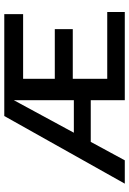

<svg xmlns="http://www.w3.org/2000/svg" viewBox="127 -730 603 897"><g transform="rotate(-90 428.5 -281.5)"><path d="M409 0V-563H811V-475H509V-327H741V-243H509V-82H821V0ZM163 -159V-238H439L436 -159ZM19 0 335 -563H433L128 0Z"/></g></svg>

Font: Darker Grotesque
Style: Bold
Weight: 700
Designer: Gabriel Lam
Foundry: TypeRant
Version: Version 1.000;gftools[0.9.28]